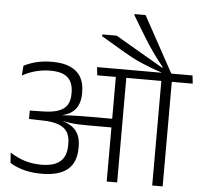

<svg xmlns="http://www.w3.org/2000/svg" viewBox="-61 -1007 1127 1070"><g transform="rotate(5 502.5 -471.5)"><path d="M559.5 -814.5H479V-804.5L611 -726.5Q635.5 -712 660 -699.2Q684.5 -686.5 710.8 -675.2Q737 -664 765 -653.2Q793 -642.5 824.5 -632.5V-620H882.5V-628L710 -943H648V-937L712.5 -830Q729.5 -801.5 746.5 -775.8Q763.5 -750 783.5 -722.8Q803.5 -695.5 830.5 -662L827.5 -658.5ZM888 0V-600.5H829.5V0ZM1005 -585 1000 -630.5H712L717.5 -585ZM750.5 -585 746 -630.5H466L471 -585ZM575 0H633.5V-601.5H575ZM28 -114 32 -56.5Q66.5 -35 110.5 -23.2Q154.5 -11.5 209 -11.5Q306 -11.5 354.2 -51.2Q402.5 -91 402.5 -173V-182Q402.5 -223 387 -252.2Q371.5 -281.5 339 -299Q306.5 -316.5 255 -322.5L254.5 -341.5Q302.5 -344 333.8 -360.2Q365 -376.5 380.2 -405.8Q395.5 -435 395.5 -476.5V-484.5Q395.5 -533 376.5 -567Q357.5 -601 317.5 -619.5Q277.5 -638 214.5 -638Q167.5 -638 128 -628.5Q88.5 -619 56.5 -602L52.5 -547.5Q90 -568 129 -578Q168 -588 209 -588Q277 -588 307 -559.5Q337 -531 337 -476.5V-469Q337 -431 321.8 -407Q306.5 -383 273.8 -371Q241 -359 187.5 -358L113.5 -356.5V-309.5L191 -307.5Q243.5 -306.5 277.2 -294.5Q311 -282.5 327.2 -257.8Q343.5 -233 343.5 -194V-183Q343.5 -140.5 327.8 -113.8Q312 -87 280.8 -74.2Q249.5 -61.5 204 -61.5Q153 -61.5 110 -75Q67 -88.5 28 -114ZM249.5 -346.5V-316.5L301.5 -307L302.5 -314Q325.5 -310 346.5 -307.2Q367.5 -304.5 390.8 -303.5Q414 -302.5 443.5 -302.5H597.5V-351H442.5Q412.5 -351 389 -350.5Q365.5 -350 343.5 -349Q321.5 -348 297 -346.5L296.5 -351.5Z"/></g></svg>

Font: Anek Devanagari Light
Style: Regular
Weight: 300
Designer: Kailash Malviya (Devanagari) & Yesha Goshar (Latin)
Foundry: Ek Type
Version: Version 1.003